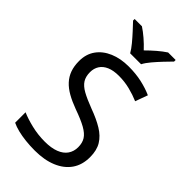

<svg xmlns="http://www.w3.org/2000/svg" viewBox="-285 -1027 1119 1119"><g transform="rotate(45 274.5 -467.0)"><path d="M502 -191Q502 -127 471 -82.5Q440 -38 382.5 -14Q325 10 247 10Q207 10 170.5 6Q134 2 104 -5.5Q74 -13 51 -24V-110Q87 -94 140.5 -81Q194 -68 251 -68Q304 -68 340 -82Q376 -96 394 -122Q412 -148 412 -183Q412 -218 397 -242Q382 -266 345.5 -286.5Q309 -307 244 -330Q198 -347 163.5 -366.5Q129 -386 106 -411Q83 -436 71.5 -468Q60 -500 60 -542Q60 -599 89 -639.5Q118 -680 169.5 -702Q221 -724 288 -724Q347 -724 396 -713Q445 -702 485 -684L457 -607Q420 -623 376.5 -634Q333 -645 286 -645Q241 -645 211 -632Q181 -619 166 -595.5Q151 -572 151 -541Q151 -505 166 -481Q181 -457 215 -438Q249 -419 307 -397Q370 -374 413.5 -347.5Q457 -321 479.5 -284Q502 -247 502 -191ZM239 -784Q226 -807 204 -833.5Q182 -860 158 -886Q134 -912 116 -931V-944H176Q202 -927 230 -903Q258 -879 283 -852Q310 -879 338 -903Q366 -927 392 -944H454V-931Q435 -912 410.5 -886Q386 -860 363.5 -833.5Q341 -807 329 -784Z"/></g></svg>

Font: Noto Sans Ambassadori
Style: Regular
Weight: 400
Designer: Monotype Design Team
Foundry: Monotype Imaging Inc.
Version: Version 2.013